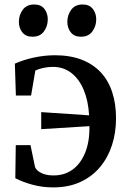

<svg xmlns="http://www.w3.org/2000/svg" viewBox="-20 -802 555 834"><path d="M211.5 12Q163.5 12 120.5 0.2Q77.5 -11.5 46.5 -28L48.5 -171.5H112.5L132 -77.5Q133.5 -70.5 143 -61.5Q152.5 -52.5 170 -46.2Q187.5 -40 213 -40Q260.5 -40 295.5 -65.5Q330.5 -91 350 -139Q369.5 -187 368.5 -254L159 -241V-315L367 -301Q363.5 -364 343.8 -411.2Q324 -458.5 290 -485Q256 -511.5 209.5 -511.5Q188 -511.5 167 -506.8Q146 -502 133.5 -495.5L115 -387H49L44.5 -525.5Q81 -542 127.2 -552Q173.5 -562 218.5 -562Q284.5 -562 334 -543Q383.5 -524 417 -488.5Q450.5 -453 467.2 -402.2Q484 -351.5 484 -288Q484 -226 466.5 -171.8Q449 -117.5 414.5 -76.2Q380 -35 329 -11.5Q278 12 211.5 12ZM120.5 -642.5Q92 -642.5 77 -661.5Q62 -680.5 62 -707Q62 -737 79 -759.8Q96 -782.5 128 -782.5H129Q158 -782.5 172.8 -763.5Q187.5 -744.5 187.5 -718Q187.5 -688.5 170.8 -665.5Q154 -642.5 121.5 -642.5ZM331 -642.5Q302.5 -642.5 287.5 -661.5Q272.5 -680.5 272.5 -707Q272.5 -737 289.5 -759.8Q306.5 -782.5 338.5 -782.5H339.5Q368 -782.5 383 -763.5Q398 -744.5 398 -718Q398 -688.5 381.2 -665.5Q364.5 -642.5 332 -642.5Z"/></svg>

Font: Merriweather 36pt Medium
Style: Regular
Weight: 500
Version: Version 2.100